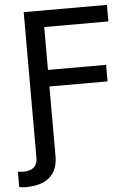

<svg xmlns="http://www.w3.org/2000/svg" viewBox="-79 -773 731 1025"><g transform="rotate(-5 286.5 -261.0)"><path d="M87.4 51.5C87.4 105.5 54.3 121.1 9.9 121.1C0.4 121.1 -10.3 120 -17.8 118.6V200.6C-7.1 202.4 0.4 203.8 5 204.2C9.2 204.5 13.1 204.5 16.7 204.5C125.4 204.5 189.3 157 189.6 52.9V0H87.4ZM189.6 0V-320H501.1V-408.7H189.6V-638.5H533.4V-727.3H87.4V0Z"/></g></svg>

Font: Inter 465
Style: Regular
Weight: 400
Designer: Rasmus Andersson
Foundry: rsms
Version: Version 3.019;Glyphs 3.1.2 (3151)